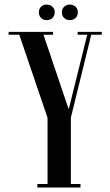

<svg xmlns="http://www.w3.org/2000/svg" viewBox="-20 -842 496 862"><path d="M154.5 -787Q154.5 -802.2 164.5 -811.9Q174.5 -821.5 189.8 -821.5Q205 -821.5 215.4 -811.8Q225.8 -802.1 225.8 -787Q225.8 -771 215.4 -761.2Q205 -751.5 189.8 -751.5Q174.5 -751.5 164.5 -761.2Q154.5 -771 154.5 -787ZM257.8 -787Q257.8 -802.2 268.1 -811.9Q278.5 -821.5 292.9 -821.5Q308.9 -821.5 319.1 -811.8Q329.2 -802.1 329.2 -787Q329.2 -771 319.1 -761.2Q308.9 -751.5 292.9 -751.5Q278.5 -751.5 268.1 -761.2Q257.8 -771 257.8 -787ZM392.8 -699 298.2 -313.8V0H193.5V-313L62.2 -699H170.8L287.4 -354.2H289.2L374.8 -699ZM387.5 -686 390 -699H437V-686ZM328.5 -686V-699H377.2L374.8 -686ZM170.4 -686 165.5 -699H218V-686ZM18.8 -686V-699H70.2L76.5 -686ZM288.8 0V-16H341.2V0ZM147.8 0V-16H200.2V0Z"/></svg>

Font: Emberly Black
Style: Regular
Weight: 900
Designer: Rajesh Rajput
Foundry: Rajesh Rajput
Version: Version 1.000